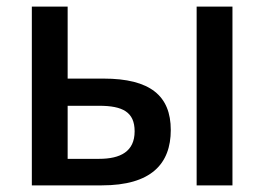

<svg xmlns="http://www.w3.org/2000/svg" viewBox="-20 -559 797 579"><path d="M76 0H287C436 0 495 -65 495 -167C495 -270 433 -322 292 -322H184V-539H76ZM573 0H681V-539H573ZM184 -80V-240H279C350 -240 386 -221 386 -163C386 -102 343 -80 279 -80Z"/></svg>

Font: Noto Sans Thai Medium
Style: Regular
Weight: 500
Designer: Monotype Design Team
Foundry: Monotype Imaging Inc.
Version: Version 1.901